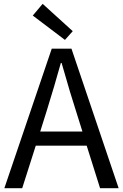

<svg xmlns="http://www.w3.org/2000/svg" viewBox="-20 -989 646 1009"><path d="M362.3 -825.2 321.3 -779.3 152.3 -907.2 204.1 -968.8ZM191.4 -297.9H413.1L377.9 -410.2Q354.5 -480.5 303.7 -658.2H299.8Q265.6 -535.2 226.6 -410.2ZM505.9 0 435.5 -223.6H168L96.7 0H2.9L252 -733.4H355.5L603.5 0Z"/></svg>

Font: Nasu
Style: Regular
Weight: 400
Designer: Ryoko NISHIZUKA (kana &amp; ideographs); Paul D. Hunt (Latin, Greek &amp; Cyrillic); Wenlong ZHANG (bopomofo); Sandoll C
Version: Version 2014.1215